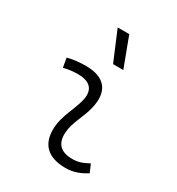

<svg xmlns="http://www.w3.org/2000/svg" viewBox="-189 -915 965 1045"><g transform="rotate(30 293.0 -392.5)"><path d="M487.3 -81.1C447.3 -59.6 423.3 -51.3 385.3 -51.3C314 -51.3 278.3 -87.4 283.2 -157.7C287.6 -225.6 325.2 -275.4 341.8 -345.2C371.1 -463.9 318.8 -527.3 200.2 -527.3C161.6 -527.3 123 -524.4 85 -513.7L95.2 -455.6C125 -463.4 154.8 -466.8 184.6 -466.8C262.7 -466.8 296.9 -428.2 277.8 -355C262.7 -293.9 221.2 -226.1 216.8 -153.3C210 -46.4 266.6 9.8 379.4 9.8C432.6 9.8 471.7 -8.3 508.8 -31.2ZM321.8 -609.4H386.2L316.4 -794.9H243.7Z"/></g></svg>

Font: Cascadia Mono NF Light
Style: Italic
Weight: 300
Italic angle: -10°
Monospace: yes
Designer: Aaron Bell
Foundry: Saja Typeworks
Version: Version 2404.023